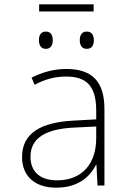

<svg xmlns="http://www.w3.org/2000/svg" viewBox="-20 -858 603 888"><path d="M161 -805H413V-838H161ZM381 -632C405 -632 414 -649 414 -672C414 -695 405 -712 381 -712C359 -712 349 -696 349 -672C349 -649 359 -632 381 -632ZM192 -632C215 -632 224 -650 224 -672C224 -695 215 -712 192 -712C170 -712 160 -696 160 -672C160 -649 170 -632 192 -632ZM240 10C337 10 394 -36 424 -96H426L431 0H463V-354C463 -483 404 -539 287 -539C229 -539 176 -524 126 -499L140 -466C191 -493 238 -504 285 -504C379 -504 425 -462 425 -346V-306L317 -300C171 -292 82 -243 82 -132C82 -46 138 10 240 10ZM244 -24C165 -24 121 -64 121 -133C121 -224 198 -262 324 -268L425 -273V-219C425 -102 361 -24 244 -24Z"/></svg>

Font: Noto Sans Mono SemiCondensed ExtraLight
Style: Regular
Weight: 200
Width: 4
Designer: Monotype Design Team
Foundry: Monotype Imaging Inc.
Version: Version 2.014